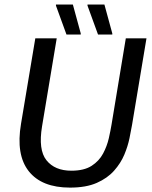

<svg xmlns="http://www.w3.org/2000/svg" viewBox="-20 -820 673 852"><path d="M290.8 12.5Q165 12.5 107.5 -60.4Q50 -133.3 73.3 -270.8L136.7 -650H231.7L166.7 -260Q149.2 -155 186.2 -108.8Q223.3 -62.5 296.7 -62.5Q353.3 -62.5 386.7 -84.2Q420 -105.8 437.5 -138.8Q455 -171.7 462.9 -206.7Q470.8 -241.7 475 -267.5L538.3 -650H630L565.8 -265Q561.7 -241.7 554.6 -206.7Q547.5 -171.7 531.7 -133.8Q515.8 -95.8 486.2 -62.5Q456.7 -29.2 409.2 -8.3Q361.7 12.5 290.8 12.5ZM275 -666.7 228.3 -795V-800H303.3L338.3 -671.7V-666.7ZM415 -666.7 368.3 -795V-800H443.3L478.3 -671.7V-666.7Z"/></svg>

Font: Familjen Grotesk GF
Style: Italic
Weight: 400
Designer: Anders Wikstroem, Jonas Baeckman, Matilda Gysing, Kristian Moeller
Foundry: Familjen STHML AB
Version: Version 2.000; Beta; Release 4; Build 6